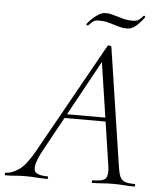

<svg xmlns="http://www.w3.org/2000/svg" viewBox="-93 -837 747 885"><g transform="rotate(5 280.5 -394.5)"><path d="M-34 0Q-38 0 -38 -6Q-38 -12 -34 -12Q-8 -12 24.5 -33.5Q57 -55 94 -120L382 -635Q384 -639 391.5 -637.5Q399 -636 400 -633L483 -84Q487 -57 493.5 -41Q500 -25 515 -18.5Q530 -12 561 -12Q565 -12 565 -6Q565 0 561 0Q538 0 514 -2Q490 -4 462 -4Q434 -4 412.5 -2Q391 0 367 0Q364 0 364 -6Q364 -12 367 -12Q416 -12 428 -27Q440 -42 434 -84L361 -570L378 -587L129 -133Q100 -80 97 -54Q94 -28 111 -20Q128 -12 158 -12Q162 -12 162 -6Q162 0 157 0Q138 0 111 -2Q84 -4 58 -4Q29 -4 10.5 -2Q-8 0 -34 0ZM199 -287 214 -305H428L430 -287ZM284 -721Q282 -720 278.5 -722.5Q275 -725 277 -728Q285 -739 298.5 -752Q312 -765 328 -775Q344 -785 361 -785Q379 -785 398.5 -779Q418 -773 440 -767Q462 -761 487 -761Q507 -761 517.5 -769.5Q528 -778 536 -788Q538 -790 541.5 -786.5Q545 -783 543 -781Q516 -746 499 -734.5Q482 -723 465 -723Q442 -723 421.5 -729.5Q401 -736 380 -742Q359 -748 333 -748Q313 -748 303.5 -739.5Q294 -731 284 -721Z"/></g></svg>

Font: Cormorant Infant Light
Style: Italic
Weight: 300
Italic angle: -10°
Designer: Christian Thalmann (Catharsis Fonts)
Foundry: Catharsis Fonts
Version: Version 4.001